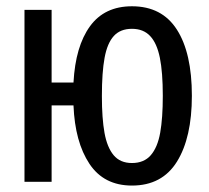

<svg xmlns="http://www.w3.org/2000/svg" viewBox="-20 -571 655 603"><path d="M582.6 -270.3Q582.6 -139 535.9 -63.6Q489.2 11.8 394.4 11.8Q306.2 11.8 260.8 -56.7Q215.4 -125.1 210.8 -240H142.1V0H56.9V-540H142.1V-311.8H210.8Q216.9 -425.6 262.6 -488.5Q308.2 -551.3 394.4 -551.3Q488.7 -551.3 535.6 -477.9Q582.6 -404.6 582.6 -270.3ZM300 -269.2Q300 -199.5 308.2 -153.8Q316.4 -108.2 336.9 -83.6Q357.4 -59 394.4 -59Q432.3 -59 453.6 -83.6Q474.9 -108.2 483.1 -154.1Q491.3 -200 491.3 -270.3Q491.3 -343.6 482.1 -389.5Q472.8 -435.4 451.5 -457.9Q430.3 -480.5 394.4 -480.5Q357.9 -480.5 337.4 -457.9Q316.9 -435.4 308.5 -389.7Q300 -344.1 300 -269.2Z"/></svg>

Font: Fira Code Fixed
Style: Regular
Weight: 400
Monospace: yes
Designer: Carrois Corporate, Edenspiekermann AG, Nikita Prokopov
Foundry: Carrois Corporate, Edenspiekermann AG, Nikita Prokopov
Version: Version 5.002